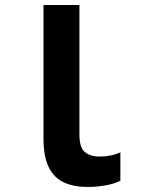

<svg xmlns="http://www.w3.org/2000/svg" viewBox="-20 -734 570 764"><path d="M328 10Q274 10 234.5 -8Q195 -26 174 -68.5Q153 -111 153 -183V-714H296V-199Q296 -147 317.5 -129Q339 -111 376 -111Q423 -111 459 -128V-15Q437 -3 400.5 3.5Q364 10 328 10Z"/></svg>

Font: Noto Sans Mono Condensed
Style: Bold
Weight: 700
Width: 3
Designer: Monotype Design Team
Foundry: Monotype Imaging Inc.
Version: Version 2.014